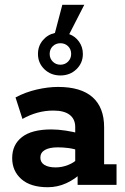

<svg xmlns="http://www.w3.org/2000/svg" viewBox="-20 -774 524 804"><path d="M180 10Q108 10 69.5 -24Q31 -58 31 -112Q31 -168 72 -200Q113 -232 195 -232Q223 -232 255.5 -227Q288 -222 312 -215L295 -203V-242Q295 -275 272 -293Q249 -311 203 -311Q169 -311 136.5 -302Q104 -293 74 -276L45 -366Q86 -388 133.5 -399Q181 -410 223 -410Q319 -410 367.5 -367Q416 -324 416 -241V-86H468V0H305V-66L323 -52Q295 -24 258 -7Q221 10 180 10ZM213 -73Q240 -73 266 -83.5Q292 -94 306 -110L295 -78V-171L312 -143Q290 -151 267 -154Q244 -157 222 -157Q187 -157 168 -146Q149 -135 149 -114Q149 -94 166 -83.5Q183 -73 213 -73ZM233 -458Q193 -458 166 -484Q139 -510 139 -548Q139 -581 159 -605Q179 -629 210 -636L241 -754H333L270 -631Q295 -622 311 -599.5Q327 -577 327 -548Q327 -510 300 -484Q273 -458 233 -458ZM188 -548Q188 -529 201 -516Q214 -503 233 -503Q252 -503 265 -516Q278 -529 278 -548Q278 -568 265 -580.5Q252 -593 233 -593Q214 -593 201 -580.5Q188 -568 188 -548Z"/></svg>

Font: Rokkitt SemiBold
Style: Bold
Weight: 700
Version: Version 3.103